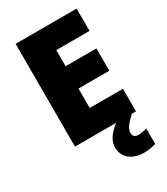

<svg xmlns="http://www.w3.org/2000/svg" viewBox="-229 -815 1007 1155"><g transform="rotate(-30 274.5 -237.0)"><path d="M407 97C407 67 427 43 472 0H501V-157H270V-292H484V-447H270V-559H501V-714H77V0H363C301 48 283 88 283 127C283 197 342 240 418 240C454 240 481 234 503 227V119C489 125 462 130 445 130C422 130 407 121 407 97Z"/></g></svg>

Font: Noto Sans Kannada Black
Style: Regular
Weight: 900
Designer: Jelle Bosma - Monotype Design Team
Foundry: Monotype Imaging Inc.
Version: Version 2.005